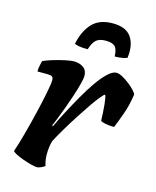

<svg xmlns="http://www.w3.org/2000/svg" viewBox="-108 -784 697 858"><g transform="rotate(15 240.5 -354.5)"><path d="M147 0Q136 0 117 -5Q98 -10 78.5 -17Q59 -24 44.5 -31.5Q30 -39 28 -44Q40 -79 54 -130.5Q68 -182 81 -236.5Q94 -291 102 -332Q111 -376 111 -394Q111 -405 105 -409.5Q99 -414 82 -414H37Q37 -428 40 -442Q43 -456 45 -464Q59 -471 86.5 -479.5Q114 -488 141.5 -494Q169 -500 183 -500Q209 -500 227 -487.5Q245 -475 245 -449Q245 -436 238 -409.5Q231 -383 220.5 -351Q210 -319 198.5 -288Q187 -257 177.5 -233Q168 -209 163 -199L167 -195Q183 -230 204.5 -270.5Q226 -311 249 -351.5Q272 -392 295.5 -425.5Q319 -459 341 -479.5Q363 -500 380 -500Q392 -500 408.5 -491Q425 -482 441 -469.5Q457 -457 468.5 -444.5Q480 -432 481 -426Q474 -376 459 -334Q444 -292 432 -263Q407 -263 391.5 -266.5Q376 -270 369 -274Q368 -315 364.5 -350Q361 -385 356 -392Q352 -392 337 -374Q322 -356 301.5 -326Q281 -296 258.5 -261Q236 -226 215.5 -191.5Q195 -157 181 -130Q173 -101 173 -67Q173 -42 181 -15Q175 -10 164.5 -5.5Q154 -1 147 0ZM228 -568Q200 -568 186 -571Q172 -574 167 -577Q179 -637 212 -673Q245 -709 307 -709Q369 -709 393.5 -673Q418 -637 410 -577Q404 -574 388.5 -571Q373 -568 353 -568Q352 -603 339 -614.5Q326 -626 297 -626Q269 -626 254 -614Q239 -602 228 -568Z"/></g></svg>

Font: Texturina 72pt 72pt Black
Style: Italic
Weight: 900
Italic angle: -11°
Designer: Guillermo Torres Carreño
Foundry: Omnibus-Type
Version: Version 1.002; ttfautohint (v1.8.3)